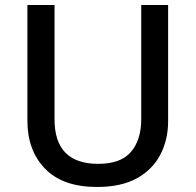

<svg xmlns="http://www.w3.org/2000/svg" viewBox="-20 -827 778 764"><path d="M649 -345Q649 -271 618 -211.5Q587 -152 524.5 -117.5Q462 -83 366 -83Q230 -83 159.5 -155.5Q89 -228 89 -347V-807H197V-352Q197 -175 371 -175Q461 -175 501.5 -223Q542 -271 542 -353V-807H649Z"/></svg>

Font: Noto Sans Telugu UI Medium
Style: Regular
Weight: 500
Designer: Jelle Bosma - Monotype Design Team
Foundry: Monotype Imaging Inc.
Version: Version 2.005; ttfautohint (v1.8.4.7-5d5b)